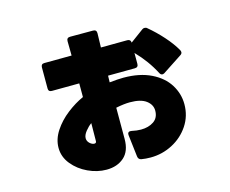

<svg xmlns="http://www.w3.org/2000/svg" viewBox="-101 -815 1202 1004"><g transform="rotate(-15 500.0 -312.5)"><path d="M530 22 516 -97V-101Q516 -109 521.5 -112.5Q527 -116 537 -114Q564 -108 587 -108Q628 -108 656 -127Q684 -146 684 -185Q684 -217 655 -239Q626 -261 567 -261Q535 -261 491 -252V-83Q491 -17 454 15.5Q417 48 359 48Q309 48 259.5 25Q210 2 177.5 -38Q145 -78 145 -127Q145 -174 174 -218Q203 -262 247.5 -296.5Q292 -331 337 -351V-425L189 -424Q170 -424 170 -442V-556Q170 -575 188 -575L336 -576L335 -654Q335 -673 354 -673H478Q497 -673 497 -654L495 -577L638 -578Q656 -578 657 -560L729 -613Q734 -617 741 -617Q750 -617 755 -612Q796 -578 833 -536.5Q870 -495 892 -456Q895 -450 895 -445Q895 -436 885 -430L780 -361Q774 -358 770 -358Q761 -358 755 -369Q718 -441 657 -504V-445Q657 -426 638 -426L493 -425L492 -389Q537 -394 568 -394Q655 -394 716.5 -364Q778 -334 809 -284.5Q840 -235 840 -178Q840 -114 806 -63Q772 -12 716.5 17Q661 46 598 46Q571 46 548 42Q532 39 530 22ZM295 -139Q295 -123 307.5 -111.5Q320 -100 332 -100Q343 -100 343 -111L344 -208Q327 -196 311 -176Q295 -156 295 -139Z"/></g></svg>

Font: LINE Seed JP_TTF ExtraBold
Style: Regular
Weight: 800
Designer: LY Corporation & Fontrix & Fontworks
Version: Version 1.015